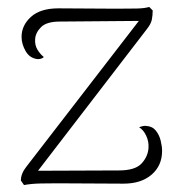

<svg xmlns="http://www.w3.org/2000/svg" viewBox="-20 -527 519 552"><path d="M49 5 40 -8Q40 -18 44 -28Q48 -38 56 -48L387 -477L394 -467L152 -465Q114 -465 98 -449Q82 -433 81 -414Q80 -397 87.5 -384.5Q95 -372 106 -363Q103 -360 98.5 -358.5Q94 -357 89 -357Q66 -359 54 -379.5Q42 -400 42 -421Q42 -454 69 -478.5Q96 -503 148 -503L314 -502Q350 -502 373 -502.5Q396 -503 409 -507L419 -497Q419 -483 416.5 -470.5Q414 -458 402 -443L80 -24L72 -36L322 -37Q369 -37 387.5 -57.5Q406 -78 407 -103Q408 -121 400 -137.5Q392 -154 380 -161Q392 -166 400 -165Q418 -164 428 -151.5Q438 -139 442 -122.5Q446 -106 446 -93Q446 -51 416 -25Q386 1 335 1L145 0Q123 0 97 0.5Q71 1 49 5Z"/></svg>

Font: Arima Thin ExtraLight
Style: Regular
Weight: 250
Version: Version 1.100